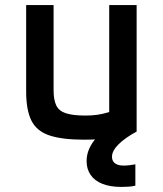

<svg xmlns="http://www.w3.org/2000/svg" viewBox="-20 -540 640 756"><path d="M311 10Q224 10 174 -7Q124 -24 103.5 -65.5Q83 -107 83 -180V-520H191V-186Q191 -147 201.5 -125Q212 -103 239.5 -94Q267 -85 316 -85Q342 -85 363 -88Q384 -91 407.5 -98Q431 -105 464 -118L410 -50V-520H518V-22Q474 -6 424 2Q374 10 311 10ZM458 196Q414 196 383.5 184Q353 172 337 149Q321 126 321 94Q321 56 345.5 20.5Q370 -15 419 -49L518 -22Q472 3 446.5 28.5Q421 54 421 77Q421 89 426.5 96.5Q432 104 442 108Q452 112 466 112Q478 112 490.5 110.5Q503 109 513 107V191Q501 194 487 195Q473 196 458 196Z"/></svg>

Font: M PLUS Code Latin Expanded Medium
Style: Regular
Weight: 500
Width: 7
Designer: Coji Morishita
Foundry: UNDERFOREST DESIGN
Version: Version 1.002; ttfautohint (v1.8.3)